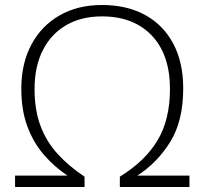

<svg xmlns="http://www.w3.org/2000/svg" viewBox="-20 -745 815 765"><path d="M386.2 -679.7Q303.7 -679.7 243.4 -644.5Q183.1 -609.4 150.4 -544.4Q117.7 -479.5 117.7 -390.6Q117.7 -307.1 141.1 -244.1Q164.6 -181.2 209.2 -132.1Q253.9 -83 316.9 -41V0H40V-45.4H248.5Q196.8 -80.1 155 -128.2Q113.3 -176.3 89.1 -241.2Q64.9 -306.2 64.9 -392.1Q64.9 -491.7 104.7 -566.7Q144.5 -641.6 216.8 -683.3Q289.1 -725.1 386.2 -725.1Q485.8 -725.1 558.3 -685.3Q630.9 -645.5 670.4 -571Q710 -496.6 710 -392.6Q710 -263.2 658.4 -179.9Q606.9 -96.7 527.3 -45.4H734.9V0H457.5V-41Q558.1 -103 607.7 -185.8Q657.2 -268.6 657.2 -390.6Q657.2 -527.3 584.7 -603.5Q512.2 -679.7 386.2 -679.7Z"/></svg>

Font: Open Sans Light
Style: Regular
Weight: 300
Designer: Monotype Design Team
Foundry: Monotype Imaging Inc.
Version: Version 3.000; ttfautohint (v1.8.4)